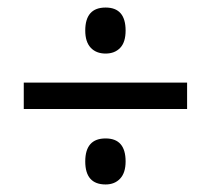

<svg xmlns="http://www.w3.org/2000/svg" viewBox="-20 -658 560 509"><path d="M260 -516Q235 -516 220.5 -531.5Q206 -547 206 -577Q206 -638 260 -638Q313 -638 313 -577Q313 -546 298.5 -531Q284 -516 260 -516ZM43 -369V-439H476V-369ZM260 -169Q206 -169 206 -230Q206 -291 260 -291Q313 -291 313 -230Q313 -200 298.5 -184.5Q284 -169 260 -169Z"/></svg>

Font: Noto Sans Tamil UI SemiCondensed
Style: Regular
Weight: 400
Width: 4
Designer: Jelle Bosma - Monotype Design Team
Foundry: Monotype Imaging Inc.
Version: Version 2.004